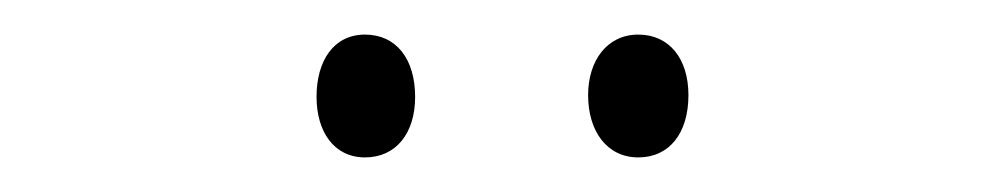

<svg xmlns="http://www.w3.org/2000/svg" viewBox="-20 -724 582 111"><path d="M163 -668C163 -648 173 -633 191 -633C209 -633 220 -647 220 -668C220 -690 209 -704 191 -704C173 -704 163 -689 163 -668ZM320 -669C320 -648 331 -633 349 -633C367 -633 378 -647 378 -669C378 -690 367 -704 349 -704C331 -704 320 -689 320 -669Z"/></svg>

Font: Noto Sans Ethiopic Condensed ExtraLight
Style: Regular
Weight: 200
Width: 3
Designer: Monotype Design Team
Foundry: Monotype Imaging Inc.
Version: Version 2.102